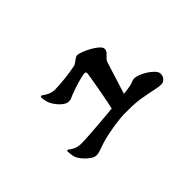

<svg xmlns="http://www.w3.org/2000/svg" viewBox="-55 -818 1109 1109"><g transform="rotate(-45 500.0 -263.5)"><path d="M506 -119Q514 -153 523 -197.5Q532 -242 539.5 -284.5Q547 -327 552 -357Q557 -387 557 -394Q557 -404 545 -404Q538 -404 522.5 -400.5Q507 -397 489 -392Q471 -387 453.5 -381Q436 -375 423 -370Q405 -364 393.5 -358Q382 -352 367 -352Q351 -352 334 -364Q317 -376 303 -394Q289 -412 281 -429Q276 -441 273 -455.5Q270 -470 270 -485L279 -489Q300 -473 319.5 -465Q339 -457 357 -457Q373 -457 396 -458.5Q419 -460 444.5 -463Q470 -466 493.5 -469.5Q517 -473 534 -477Q542 -479 551.5 -486.5Q561 -494 571.5 -501Q582 -508 590 -508Q600 -508 622.5 -499.5Q645 -491 669.5 -477.5Q694 -464 711 -449Q728 -434 728 -421Q728 -407 718.5 -396.5Q709 -386 699 -377Q689 -368 685 -357Q680 -342 671 -313.5Q662 -285 651.5 -250.5Q641 -216 630 -182Q619 -148 609 -120ZM260 -19Q243 -19 223 -33.5Q203 -48 187.5 -66.5Q172 -85 166 -99Q158 -119 157 -157L166 -160Q184 -144 204 -136.5Q224 -129 249 -129Q266 -129 304.5 -131.5Q343 -134 392.5 -138Q442 -142 493 -146.5Q544 -151 586.5 -155.5Q629 -160 652 -162Q689 -167 702.5 -173.5Q716 -180 726 -180Q743 -180 765 -171Q787 -162 808 -148Q829 -134 842 -119Q855 -104 855 -91Q855 -71 843 -57.5Q831 -44 812 -44Q794 -44 759 -52Q724 -60 675 -68Q626 -76 565 -75Q537 -76 510 -73.5Q483 -71 457 -67Q431 -63 407 -58Q383 -53 362 -48Q330 -39 303.5 -29Q277 -19 260 -19Z"/></g></svg>

Font: Noto Serif HK ExtraLight ExtraBold
Style: Regular
Weight: 800
Version: Version 2.003-H1;hotconv 1.1.1;makeotfexe 2.6.0